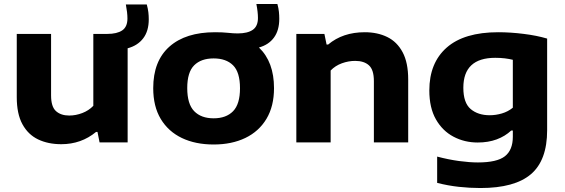

<svg xmlns="http://www.w3.org/2000/svg" viewBox="-20 -718 2848 968"><path d="M289 9Q222.5 9 172 -15.2Q121.5 -39.5 93 -91.8Q64.5 -144 64.5 -228V-547H237.5V-237Q237.5 -180 262.2 -157.8Q287 -135.5 329 -135.5Q362 -135.5 394.8 -148Q427.5 -160.5 450.5 -184.5V-547H520.5Q570 -547 596.2 -564.8Q622.5 -582.5 622.5 -625Q622.5 -654 614.5 -695.5H720Q726 -673.5 728 -656Q730 -638.5 730 -620.5Q730 -561.5 702 -524.8Q674 -488 623.5 -474.5V0H482L471.5 -53H464.5Q389.5 9 289 9Z M1057 10.5Q965.5 10.5 897 -22.2Q828.5 -55 790.5 -118.2Q752.5 -181.5 752.5 -273.5Q752.5 -410.5 834.2 -483Q916 -555.5 1064 -555.5Q1103 -555.5 1129.8 -552.5Q1156.5 -549.5 1178.5 -549.5Q1228 -549.5 1254.2 -567.5Q1280.5 -585.5 1280.5 -627.5Q1280.5 -657 1272.5 -698H1378.5Q1384.5 -676 1386.2 -658.5Q1388 -641 1388 -623Q1388 -565 1361.2 -528.5Q1334.5 -492 1285.5 -478.5Q1361.5 -406 1361.5 -273.5Q1361.5 -182.5 1323.5 -119Q1285.5 -55.5 1217 -22.5Q1148.5 10.5 1057 10.5ZM1057 -121.5Q1120 -121.5 1155 -157.2Q1190 -193 1190 -273Q1190 -354 1155 -388.8Q1120 -423.5 1057 -423.5Q994 -423.5 959 -388.8Q924 -354 924 -274Q924 -193.5 959 -157.5Q994 -121.5 1057 -121.5Z M1474 0V-547H1615.5L1626.5 -493.5H1634.5Q1708 -555.5 1819 -555.5Q1883.5 -555.5 1932.8 -531.2Q1982 -507 2010 -454.5Q2038 -402 2038 -317.5V0H1865V-309Q1865 -366 1840.2 -388.5Q1815.5 -411 1770.5 -411Q1737 -411 1703.8 -399Q1670.5 -387 1647 -362.5V0Z M2402 230Q2348.5 230 2293.5 224Q2238.5 218 2184 204V71.5Q2241 86.5 2294.2 93.8Q2347.5 101 2389.5 101Q2485.5 101 2525.5 69.8Q2565.5 38.5 2565.5 -28.5V-60H2557.5Q2526.5 -31 2484 -15.2Q2441.5 0.5 2388.5 0.5Q2322 0.5 2266.5 -28.8Q2211 -58 2177.8 -116.2Q2144.5 -174.5 2144.5 -262Q2144.5 -401 2232.2 -478.2Q2320 -555.5 2492 -555.5Q2553.5 -555.5 2619.8 -547.2Q2686 -539 2738.5 -523.5V-61.5Q2738.5 90.5 2656.8 160.2Q2575 230 2402 230ZM2449 -137Q2479.5 -137 2510.2 -146Q2541 -155 2565.5 -175V-416.5Q2548 -421 2525.5 -423.8Q2503 -426.5 2477 -426.5Q2316 -426.5 2316 -275.5Q2316 -199.5 2353 -168.2Q2390 -137 2449 -137Z"/></svg>

Font: Encode Sans Expanded Expanded
Style: Bold
Weight: 700
Width: 7
Designer: Multiple Designers
Foundry: Impallari Type
Version: Version 3.000; ttfautohint (v1.8.3) -l 8 -r 50 -G 200 -x 14 